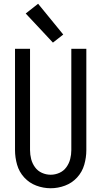

<svg xmlns="http://www.w3.org/2000/svg" viewBox="-20 -995 540 1023"><path d="M262 -768 117 -923 183 -975 317 -811ZM250 8Q211 8 173.5 -6Q136 -20 109 -49.5Q82 -79 71 -117.5Q60 -156 60 -195V-735H140V-195Q140 -171 146 -147.5Q152 -124 166.5 -104Q181 -84 203.5 -74Q226 -64 250 -64Q274 -64 296.5 -74Q319 -84 333.5 -104Q348 -124 354 -147.5Q360 -171 360 -195V-735H440V-195Q440 -156 429 -117.5Q418 -79 391 -49.5Q364 -20 326.5 -6Q289 8 250 8Z"/></svg>

Font: Iosevka SS08
Style: Regular
Weight: 400
Monospace: yes
Designer: Belleve Invis
Foundry: Belleve Invis
Version: 2.1.0; ttfautohint (v1.8.2)